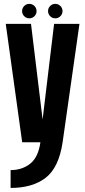

<svg xmlns="http://www.w3.org/2000/svg" viewBox="-20 -718 431 969"><path d="M92 0 9 -597.5H136.5L195 -115L253 -597.5H381L296 0Q277 127.5 210.8 179Q144.5 230.5 33.5 230.5V140.5Q91 140.5 132 108.5Q173 76.5 184 0ZM128 -625.5Q113 -625.5 102.2 -636.2Q91.5 -647 91.5 -662Q91.5 -677 102.2 -687.8Q113 -698.5 128 -698.5Q143 -698.5 153.8 -687.8Q164.5 -677 164.5 -662Q164.5 -647 153.8 -636.2Q143 -625.5 128 -625.5ZM259 -625.5Q244 -625.5 233.2 -636.2Q222.5 -647 222.5 -662Q222.5 -677 233.2 -687.8Q244 -698.5 259 -698.5Q274 -698.5 284.8 -687.8Q295.5 -677 295.5 -662Q295.5 -647 284.8 -636.2Q274 -625.5 259 -625.5Z"/></svg>

Font: Anybody Condensed SemiBold
Style: Regular
Weight: 600
Width: 3
Designer: Tyler Finck
Foundry: Etcetera Type Company
Version: Version 1.010; ttfautohint (v1.8.3) -l 8 -r 50 -G 200 -x 14 